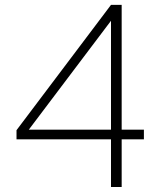

<svg xmlns="http://www.w3.org/2000/svg" viewBox="-20 -752 645 772"><path d="M469.2 0H426.3V-191.9H46.4V-228.5L426.3 -732.4H469.2V-230.5H558.6V-191.9H469.2ZM95.7 -230.5H426.3V-668.5Z"/></svg>

Font: Kumbh Sans ExtraLight
Style: Regular
Weight: 250
Version: Version 1.005